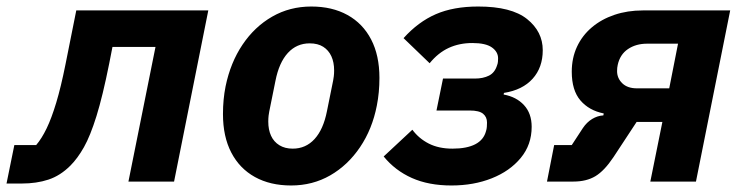

<svg xmlns="http://www.w3.org/2000/svg" viewBox="-59 -557 2274 589"><path d="M-39 6 -15 -112H52Q69 -132 84 -163Q99 -194 113.5 -242Q128 -290 142 -360L175 -525H580L475 0H335L418 -413H286L276 -362Q256 -262 237 -201Q218 -140 198.5 -105.5Q179 -71 157 -49Q126 -18 89.5 -6Q53 6 8 6Z M834 12Q770 12 723 -14Q676 -40 650.5 -89Q625 -138 625 -207Q625 -230 627 -251Q629 -272 633 -292Q648 -365 685 -420Q722 -475 776 -506Q830 -537 896 -537Q960 -537 1007 -511Q1054 -485 1079.5 -436Q1105 -387 1105 -318Q1105 -296 1103 -274.5Q1101 -253 1097 -233Q1083 -161 1045.5 -105.5Q1008 -50 954 -19Q900 12 834 12ZM839 -101Q879 -101 906 -130.5Q933 -160 944 -216L963 -310Q964 -315 965 -323Q966 -331 966 -341Q966 -366 957.5 -384.5Q949 -403 932.5 -413.5Q916 -424 891 -424Q851 -424 824 -394.5Q797 -365 786 -309L767 -215Q766 -211 765 -202.5Q764 -194 764 -184Q764 -159 772.5 -140.5Q781 -122 798 -111.5Q815 -101 839 -101Z M1326 12Q1256 12 1204.5 -11Q1153 -34 1118 -77L1206 -159Q1226 -132 1256.5 -116.5Q1287 -101 1329 -101Q1373 -101 1399 -114.5Q1425 -128 1432 -155Q1434 -161 1434.5 -168Q1435 -175 1435 -181Q1435 -198 1423 -208Q1411 -218 1382 -218H1280L1300 -316H1398Q1423 -316 1441 -325Q1459 -334 1466 -357Q1468 -362 1468.5 -367.5Q1469 -373 1469 -378Q1469 -398 1450 -411.5Q1431 -425 1390 -425Q1350 -425 1317.5 -410Q1285 -395 1259 -363L1179 -440Q1224 -490 1278 -513.5Q1332 -537 1408 -537Q1510 -537 1558 -498.5Q1606 -460 1606 -403Q1606 -350 1575 -315.5Q1544 -281 1487 -272L1486 -267Q1525 -260 1548.5 -234.5Q1572 -209 1572 -168Q1572 -113 1538.5 -72.5Q1505 -32 1449.5 -10Q1394 12 1326 12Z M1619 0 1641 -112H1695L1729 -164Q1741 -182 1757.5 -192Q1774 -202 1792 -203L1793 -209Q1748 -218 1721.5 -249Q1695 -280 1695 -337Q1695 -379 1711 -413.5Q1727 -448 1756.5 -473Q1786 -498 1826 -511.5Q1866 -525 1913 -525H2181L2076 0H1936L1973 -183H1894L1823 -75Q1795 -33 1767.5 -16.5Q1740 0 1700 0ZM2021 -423H1926Q1892 -423 1867.5 -406.5Q1843 -390 1836 -358Q1835 -354 1834.5 -349Q1834 -344 1834 -339Q1834 -317 1850 -301.5Q1866 -286 1895 -286H1994Z"/></svg>

Font: IBM Plex Sans
Style: Italic
Weight: 400
Italic angle: -11.31°
Designer: Mike Abbink, Paul van der Laan, Pieter van Rosmalen
Foundry: Bold Monday
Version: Version 3.201